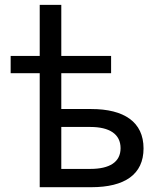

<svg xmlns="http://www.w3.org/2000/svg" viewBox="-20 -780 642 800"><path d="M145.5 0H360.4C499.5 0 578.1 -53.2 578.1 -161.6C578.1 -272 496.6 -325.7 360.4 -325.7H235.4V-475.1H442.9V-546.9H235.4V-759.8H145.5V-546.9H24.4V-475.1H145.5ZM235.4 -76.2V-251H356.4C435.5 -251 482.4 -221.7 482.4 -162.6C482.4 -104.5 436.5 -76.2 356.4 -76.2Z"/></svg>

Font: Hack
Style: Regular
Weight: 400
Monospace: yes
Designer: Christopher Simpkins
Foundry: Christopher Simpkins
Version: Version 2.010